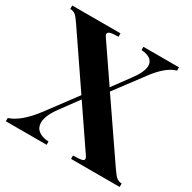

<svg xmlns="http://www.w3.org/2000/svg" viewBox="-157 -865 1018 1020"><g transform="rotate(30 351.5 -354.5)"><path d="M703.1 -21V0H404.8V-21Q440.9 -21 456.1 -24.4Q471.2 -27.8 471.2 -38.1Q471.2 -44.9 463.9 -55.2L295.9 -301.8L215.8 -192.9Q169.9 -130.9 169.9 -87.9Q169.9 -57.1 192.4 -39.6Q214.8 -22 254.9 -20V0H4.9V-20Q74.2 -42 149.9 -142.1L283.2 -320.8L66.9 -638.2Q46.9 -668 34.9 -677.5Q22.9 -687 2.9 -688V-709H298.8V-688Q265.1 -688 250 -683.6Q234.9 -679.2 234.9 -668.9Q234.9 -661.1 243.2 -649.9L392.1 -432.1L465.8 -532.2Q513.2 -594.2 513.2 -632.8Q513.2 -658.2 494.1 -672.1Q475.1 -686 439.9 -688V-708H658.2V-688Q626 -679.2 593.5 -651.1Q561 -623 532.2 -583L404.8 -413.1L639.2 -70.8Q659.2 -42 671.1 -32Q683.1 -22 703.1 -21Z"/></g></svg>

Font: Neothic
Style: Regular
Weight: 400
Designer: Vasily Draigo aka Daymarius
Foundry: Vasily Draigo aka Daymarius
Version: Version 1.00 May 8, 2019, initial release